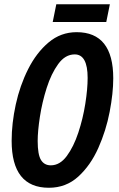

<svg xmlns="http://www.w3.org/2000/svg" viewBox="-20 -877 560 907"><path d="M482 -773 499 -857H246L229 -773ZM515 -507Q515 -725 342 -725Q267 -725 209.5 -676.5Q152 -628 113 -550.5Q74 -473 54.5 -383.5Q35 -294 35 -212Q35 10 211 10Q292 10 350 -43Q408 -96 444.5 -178Q481 -260 498 -348.5Q515 -437 515 -507ZM158 -211Q158 -257 168.5 -325.5Q179 -394 200.5 -461.5Q222 -529 255 -574.5Q288 -620 333 -620Q394 -620 394 -509Q394 -457 383 -387Q372 -317 350 -250.5Q328 -184 295.5 -140Q263 -96 220 -96Q189 -96 173.5 -121.5Q158 -147 158 -211Z"/></svg>

Font: Noto Sans Display Condensed
Style: Bold Italic
Weight: 700
Width: 3
Designer: Monotype Design team
Foundry: Monotype Imaging Inc.
Version: 1.000